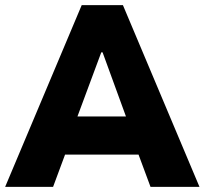

<svg xmlns="http://www.w3.org/2000/svg" viewBox="-22 -725 794 745"><path d="M-2 0 295 -705H455L752 0H562L490 -194L559 -125H187L256 -194L184 0ZM371 -522 264 -234 244 -273H501L481 -234L376 -522Z"/></svg>

Font: Nunito Sans 7pt SemiCondensed Black
Style: Regular
Weight: 900
Width: 4
Designer: Vernon Adams
Foundry: Vernon Adams
Version: Version 3.101;gftools[0.9.27]